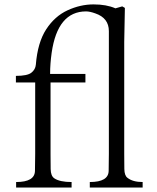

<svg xmlns="http://www.w3.org/2000/svg" viewBox="-20 -835 700 855"><path d="M50.8 -467.8V-497.1Q101.6 -497.1 119.6 -511.2Q137.7 -525.4 139.6 -546.9Q147.5 -645.5 185.5 -704.1Q223.6 -762.7 280.8 -789.1Q337.9 -815.4 396.5 -815.4Q454.1 -815.4 494.1 -797.9L524.4 -806.6L536.1 -799.8L533.2 -648.4V-150.4Q533.2 -112.3 533.7 -82.5Q534.2 -52.7 547.9 -43Q571.3 -24.4 615.2 -24.4V0H379.9V-24.4Q463.9 -24.4 463.9 -75.2Q464.8 -112.3 464.8 -150.4V-696.3Q464.8 -754.9 404.3 -775.4Q379.9 -784.2 363.3 -784.2Q236.3 -784.2 210 -599.6Q203.1 -550.8 203.1 -505.9H360.4V-467.8H205.1V-149.4Q205.1 -112.3 205.6 -82Q206.1 -51.8 221.7 -41Q246.1 -24.4 298.8 -24.4V0H51.8V-24.4Q135.7 -24.4 135.7 -75.2Q136.7 -112.3 136.7 -149.4V-467.8Z"/></svg>

Font: GenEi Koburi Mincho v6
Style: Regular
Weight: 400
Designer: o_tamon (Modified)
Foundry: o_tamon / Adobe Systems Incorporated
Version: Version 6.1